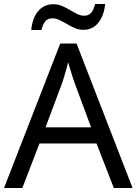

<svg xmlns="http://www.w3.org/2000/svg" viewBox="-20 -933 679 953"><path d="M545 0 459 -221H176L91 0H0L279 -717H360L638 0ZM352 -517Q349 -525 342 -546Q335 -567 328.5 -589.5Q322 -612 318 -624Q313 -604 307.5 -583.5Q302 -563 296.5 -546Q291 -529 287 -517L206 -301H432ZM135 -784Q138 -814 146.5 -837.5Q155 -861 169 -877.5Q183 -894 202 -903Q221 -912 245 -912Q267 -912 287.5 -903.5Q308 -895 327 -883.5Q346 -872 363.5 -863.5Q381 -855 397 -855Q420 -855 432.5 -869.5Q445 -884 452 -913H502Q496 -855 468 -820Q440 -785 393 -785Q372 -785 352 -793.5Q332 -802 312.5 -813.5Q293 -825 275.5 -833.5Q258 -842 241 -842Q217 -842 205 -827.5Q193 -813 186 -784Z"/></svg>

Font: Noto Sans Malayalam
Style: Regular
Weight: 400
Designer: Jelle Bosma - Monotype Design Team
Foundry: Monotype Imaging Inc.
Version: Version 2.103